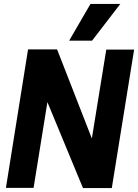

<svg xmlns="http://www.w3.org/2000/svg" viewBox="-20 -951 699 972"><path d="M10 0 122 -701H269L445 -250L518 -700H659L546 1H400L220 -434L150 0ZM330 -745 438 -931H589L446 -745Z"/></svg>

Font: Georama ExtraCondensed Thin
Style: Bold Italic
Weight: 700
Italic angle: -9°
Version: Version 1.001